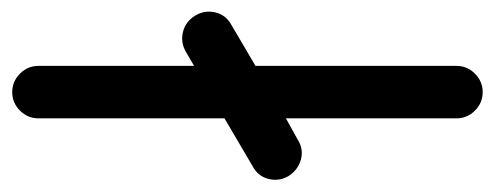

<svg xmlns="http://www.w3.org/2000/svg" viewBox="-282 -540 829 322"><g transform="rotate(90 133.0 -379.5)"><path d="M251 -388 171 -341V-29Q171 -11 158 2Q145 15 127 15Q109 15 96 2Q83 -11 83 -29V-290L59 -276Q43 -267 25.5 -271.5Q8 -276 -2 -293Q-11 -309 -6.5 -326.5Q-2 -344 15 -353L83 -393V-730Q83 -748 96 -761Q109 -774 127 -774Q145 -774 158 -761Q171 -748 171 -730V-444L207 -464Q223 -474 240.5 -469Q258 -464 268 -448Q277 -432 272.5 -414.5Q268 -397 251 -388Z"/></g></svg>

Font: Hanken
Style: Book
Weight: 400
Designer: Alfredo Marco Pradil
Foundry: Hanken Design Co.
Version: Version 2.06 2014